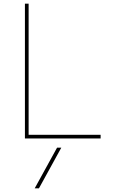

<svg xmlns="http://www.w3.org/2000/svg" viewBox="-20 -750 640 1040"><path d="M191 270H168L289 50H312ZM115 0V-730H135V-20H525V0Z"/></svg>

Font: M PLUS Code Latin Expanded Thin
Style: Regular
Weight: 250
Width: 7
Designer: Coji Morishita
Foundry: UNDERFOREST DESIGN
Version: Version 1.002; ttfautohint (v1.8.3)